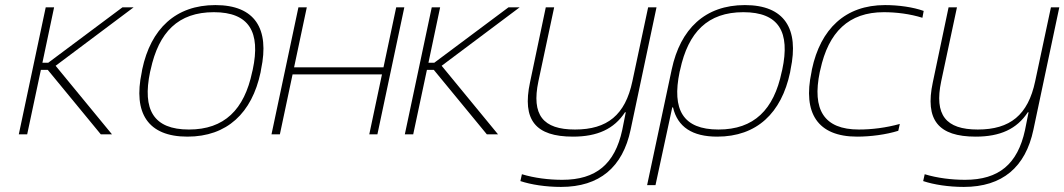

<svg xmlns="http://www.w3.org/2000/svg" viewBox="-20 -529 4191 756"><path d="M160 -500 54 0H87L141 -254H168L377 0H421L199 -270L506 -500H462L170 -282H147L193 -500Z M540 -256 538 -244C504 -84 562 9 718 9C874 9 972 -84 1006 -244L1008 -256C1042 -416 984 -509 828 -509C672 -509 574 -416 540 -256ZM571 -246 573 -254C605 -403 682 -481 822 -481C961 -481 1007 -403 975 -254L973 -246C942 -97 863 -19 724 -19C584 -19 540 -97 571 -246Z M1049 0H1082L1132 -236H1484L1434 0H1466L1572 -500H1540L1490 -264H1138L1188 -500H1155L1102 -250L1099 -236Z M1680 -500 1574 0H1607L1661 -254H1688L1897 0H1941L1719 -270L2026 -500H1982L1690 -282H1667L1713 -500Z M2463 -18 2565 -500H2532L2470 -209C2442 -76 2371 -19 2244 -19C2118 -19 2072 -76 2100 -209L2162 -500H2129L2067 -205C2035 -56 2089 9 2236 9C2332 9 2398 -21 2441 -87H2444L2430 -17C2401 117 2327 179 2194 179C2141 179 2084 172 2035 157L2029 184C2071 198 2129 207 2189 207C2341 207 2432 129 2463 -18Z M3091 -244 3093 -256C3127 -416 3069 -509 2913 -509C2756 -509 2659 -415 2625 -256L2528 200H2561L2627 -106H2630C2648 -29 2706 9 2804 9C2960 9 3057 -84 3091 -244ZM2656 -246 2658 -254C2690 -403 2767 -481 2907 -481C3047 -481 3092 -403 3060 -254L3058 -246C3027 -97 2949 -19 2809 -19C2669 -19 2625 -97 2656 -246Z M3177 -256 3175 -244C3141 -85 3198 9 3355 9C3408 9 3469 1 3517 -14L3523 -41C3469 -26 3413 -19 3362 -19C3224 -19 3177 -97 3208 -246L3210 -254C3242 -403 3322 -481 3460 -481C3510 -481 3564 -474 3612 -459L3617 -486C3575 -501 3518 -509 3465 -509C3308 -509 3211 -415 3177 -256Z M4049 -18 4151 -500H4118L4056 -209C4028 -76 3957 -19 3830 -19C3704 -19 3658 -76 3686 -209L3748 -500H3715L3653 -205C3621 -56 3675 9 3822 9C3918 9 3984 -21 4027 -87H4030L4016 -17C3987 117 3913 179 3780 179C3727 179 3670 172 3621 157L3615 184C3657 198 3715 207 3775 207C3927 207 4018 129 4049 -18Z"/></svg>

Font: LT Wave Text Thin Italic
Style: Regular
Weight: 100
Designer: Daniel Lyons
Version: Version 2.5 (Glyphs App)